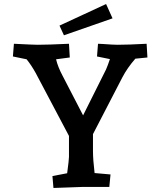

<svg xmlns="http://www.w3.org/2000/svg" viewBox="-20 -927 796 952"><path d="M112 -633 44 -647 49 -710Q147 -705 167 -705Q217 -705 322 -710L326 -642L258 -633Q267 -595 290 -552L392 -355L506 -583Q515 -604 525 -634L461 -647L466 -710L488 -709Q542 -705 563 -705Q615 -705 707 -710L711 -642L651 -636Q611 -590 587 -544L441 -262V-179Q441 -135 449 -69L528 -62L522 0H386L245 5L240 -54L313 -68Q322 -136 322 -149V-253L157 -565Q136 -603 112 -633ZM275 -800 506 -907 538 -836 297 -752Z"/></svg>

Font: Andada Pro
Style: Bold
Weight: 700
Designer: Carolina Giovagnoli
Foundry: Huerta Tipografica
Version: Version 3.005; ttfautohint (v1.8.4)